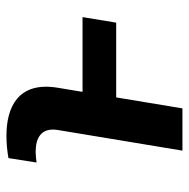

<svg xmlns="http://www.w3.org/2000/svg" viewBox="-15 -577 592 602"><g transform="rotate(-90 281.0 -276.0)"><path d="M242.2 0 276.6 -207.7H511L528.4 -313.2H294L306.8 -390.6C327.8 -516.7 244 -551.8 156.2 -551.8C130 -551.8 106.2 -549 86.3 -545.5L72.4 -457.4C83.1 -458.8 95.2 -460.2 106.5 -460.2C147.4 -460.2 183.2 -444.2 174.4 -390.6L109.7 0Z"/></g></svg>

Font: Margiela Sans Semi Bold
Style: Italic
Weight: 600
Italic angle: -9.39999°
Designer: Stefan Endress, Andreas Faust
Version: Version 1.100;FEAKit 1.0